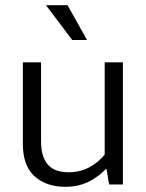

<svg xmlns="http://www.w3.org/2000/svg" viewBox="-20 -710 561 739"><path d="M383 -470H453V0H400L390 -59H387Q361 -31 322 -11Q283 9 231 9Q158 9 113 -31.5Q68 -72 68 -156V-470H138V-167Q138 -132 146 -109Q154 -86 168.5 -72Q183 -58 202.5 -52.5Q222 -47 245 -47Q288 -47 323.5 -66Q359 -85 383 -115ZM157 -690H240L315 -556H258Z"/></svg>

Font: Mukta Vaani Light
Style: Regular
Weight: 300
Designer: Noopur Datye, Girish Dalvi, Yashodeep Gholap, Pallavi Karambelkar
Foundry: Ek Type
Version: Version 2.538;PS 1.000;hotconv 16.6.51;makeotf.lib2.5.65220;